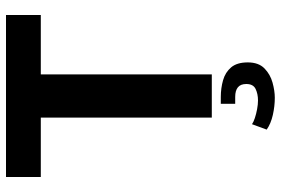

<svg xmlns="http://www.w3.org/2000/svg" viewBox="-168 -558 936 640"><g transform="rotate(-90 300.0 -238.0)"><path d="M228 0V-570H30V-686H570V-570H372V0ZM294 210Q266 210 237 203.5Q208 197 188 183L206 134Q213 139 226.5 143.5Q240 148 256 151Q272 154 285 154Q307 154 323.5 146Q340 138 340 115Q340 96 329 87Q318 78 297 78H274V30H297Q326 30 352.5 37.5Q379 45 395.5 64.5Q412 84 412 120Q412 156 392 175.5Q372 195 344.5 202.5Q317 210 294 210Z"/></g></svg>

Font: Chivo Mono Medium SemiBold
Style: Regular
Weight: 600
Monospace: yes
Version: Version 1.008